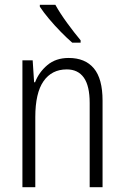

<svg xmlns="http://www.w3.org/2000/svg" viewBox="-20 -785 521 805"><path d="M268 -542Q337 -542 373.5 -498.5Q410 -455 410 -363V0H356V-353Q356 -425 331.5 -459.5Q307 -494 260 -494Q197 -494 162.5 -444.5Q128 -395 128 -294V0H74V-532H117L123 -440H127Q143 -482 178.5 -512Q214 -542 268 -542ZM212 -765Q232 -729 262 -688Q292 -647 318 -616V-606H283Q261 -625 235 -651.5Q209 -678 185.5 -706Q162 -734 147 -757V-765Z"/></svg>

Font: Noto Sans Condensed Light
Style: Regular
Weight: 300
Width: 3
Designer: Monotype Design Team
Foundry: Monotype Imaging Inc.
Version: Version 2.013; ttfautohint (v1.8.4.7-5d5b)